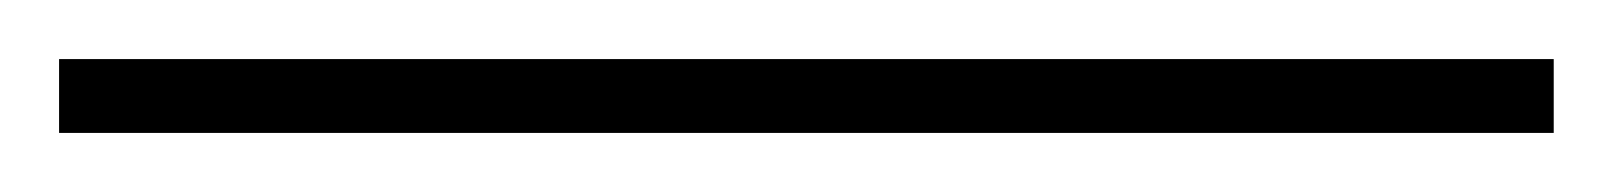

<svg xmlns="http://www.w3.org/2000/svg" viewBox="-23 -805 546 65"><path d="M503 -760V-785H-3V-760Z"/></svg>

Font: Noto Sans Gurmukhi Thin
Style: Regular
Weight: 100
Designer: Jelle Bosma - Monotype Design Team
Foundry: Monotype Imaging Inc.
Version: Version 2.004